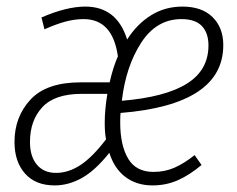

<svg xmlns="http://www.w3.org/2000/svg" viewBox="-20 -552 721 583"><path d="M366 -432Q396 -479 438.5 -505.5Q481 -532 534 -532Q593 -532 625.5 -500Q658 -468 658 -415Q658 -234 346 -209Q345 -199 345 -180Q345 -111 369 -70.5Q393 -30 446 -30Q480 -30 509 -42.5Q538 -55 571 -81L592 -51Q555 -20 519.5 -4.5Q484 11 443 11Q395 11 361 -14.5Q327 -40 312 -88Q269 -34 228.5 -11.5Q188 11 146 11Q88 11 56 -25Q24 -61 24 -121Q24 -197 72.5 -249.5Q121 -302 225 -302H313Q323 -347 338 -381Q322 -494 234 -494Q207 -494 179 -486.5Q151 -479 115 -463L106 -499Q182 -532 239 -532Q335 -532 366 -432ZM350 -246Q482 -257 547.5 -298Q613 -339 613 -414Q613 -452 593 -473Q573 -494 531 -494Q455 -494 408.5 -422Q362 -350 350 -246ZM228 -267Q146 -267 108.5 -226.5Q71 -186 71 -121Q71 -77 92 -52Q113 -27 150 -27Q188 -27 224.5 -51Q261 -75 302 -129Q298 -148 298 -179Q298 -219 306 -267Z"/></svg>

Font: Fira Sans Extra Condensed ExtraLight
Style: Italic
Weight: 275
Width: 3
Italic angle: -8°
Designer: Carrois Corporate & Edenspiekermann AG
Foundry: Carrois Corporate GbR & Edenspiekermann AG
Version: Version 4.203